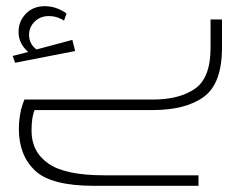

<svg xmlns="http://www.w3.org/2000/svg" viewBox="-20 -356 788 621"><path d="M21 0ZM698 -293V-202Q698 -86 639.5 -43Q581 0 473 0H92Q82 22 82 67Q82 135 136.5 173Q191 211 317 211H622V245H284Q145 245 93 195.5Q41 146 41 61Q41 30 48 0H45L48 -1Q54 -23 59 -34H474Q560 -34 610.5 -69Q661 -104 661 -201V-293ZM223 -191 29 -153 21 -175 71 -188Q40 -215 40 -253Q40 -287 63.5 -311.5Q87 -336 125 -336Q148 -336 168 -327.5Q188 -319 195 -312L187 -289Q181 -294 167.5 -299Q154 -304 138 -304Q110 -304 92 -286Q74 -268 74 -243Q74 -214 98 -196L214 -227Z"/></svg>

Font: Cairo ExtraLight
Style: Regular
Weight: 250
Designer: Mohamed Gaber, the designers of Titillium
Foundry: Kief Type Foundry
Version: Version 2.009; ttfautohint (v1.5.33-1714) -l 8 -r 50 -G 200 